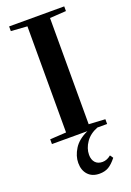

<svg xmlns="http://www.w3.org/2000/svg" viewBox="-168 -723 695 1017"><g transform="rotate(-20 179.5 -214.5)"><path d="M24.4 0V-26.9L115.7 -32.2V-630.4L24.4 -636.7V-663.1H335V-636.7L243.2 -630.9V-32.2L335.4 -26.9V0H280.8Q236.3 17.1 212.9 51Q189.5 85 189.5 121.1Q189.5 148.4 203.9 164.6Q218.3 180.7 244.6 180.7Q269.5 180.7 292.5 161.6L304.7 179.2Q281.2 209 260 221.4Q238.8 233.9 209 233.9Q167.5 233.9 144.3 208.7Q121.1 183.6 121.1 142.1Q121.1 103 145.3 64Q169.4 24.9 224.1 0Z"/></g></svg>

Font: Elstob 18pt SemiBold
Style: Regular
Weight: 600
Designer: Peter S. Baker
Version: Version 1.015